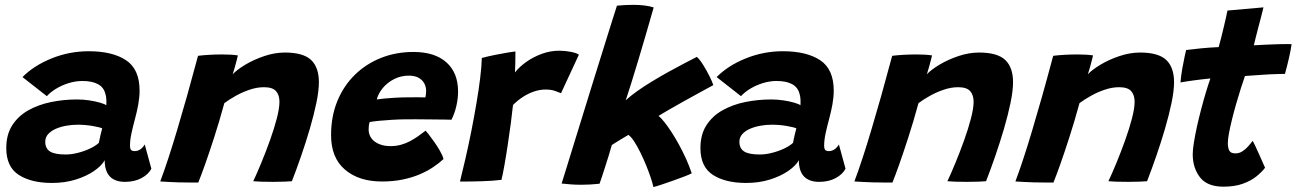

<svg xmlns="http://www.w3.org/2000/svg" viewBox="-20 -747 5354 793"><path d="M194.8 8.6Q109.2 8.6 57.6 -24.6Q5.9 -57.8 5.9 -135.5Q5.9 -191.1 30.6 -229.6Q55.4 -268.1 97.2 -291.6Q139.1 -315 191.2 -325.6Q243.2 -336.2 298.1 -336.2Q324 -336.2 349.2 -332.4Q374.4 -328.5 393.4 -322.9Q412.5 -317.4 418.9 -312.2Q419.9 -320.8 419.2 -335.9Q418.6 -351 414.5 -362Q407.4 -387.4 383.6 -399.9Q359.8 -412.5 320.1 -412.5Q291.9 -412.5 263.2 -403.6Q234.5 -394.6 211.1 -380.2Q187.6 -365.9 173.5 -349.8L72.9 -428.6Q119.2 -475.8 192.7 -505.6Q266.1 -535.4 346.4 -535.4Q444.6 -535.4 500.6 -498.2Q556.5 -461.1 556.5 -372.6Q556.5 -346.2 551.1 -315.9Q545.6 -285.5 537.5 -255.8Q529.4 -226 523.1 -197.2Q516.9 -168.5 516.9 -145.9Q516.9 -131.9 521.8 -127.4Q526.6 -122.9 535.8 -122.9Q549.1 -122.9 559.6 -130.1Q570 -137.2 577.8 -150.4L605.2 -50.1Q593.2 -27 564.4 -11.4Q535.5 4.1 496.4 4.1Q454.9 4.1 433.6 -18.3Q412.4 -40.8 412.4 -85.2Q399.9 -62.5 368.5 -40.9Q337.1 -19.2 292.6 -5.3Q248 8.6 194.8 8.6ZM250.9 -108.9Q274.6 -108.9 301.2 -115.6Q327.8 -122.2 351.1 -133.2Q374.5 -144.1 388.2 -156.9Q391.4 -172.5 395 -188.9Q398.6 -205.2 402.1 -217Q392.1 -221.4 362.9 -226.6Q333.8 -231.9 300 -231.9Q277.5 -231.9 254.1 -227.8Q230.8 -223.8 210.9 -215.2Q191.1 -206.6 179 -193.2Q166.9 -179.9 166.9 -161.6Q166.9 -133.8 186.6 -121.3Q206.4 -108.9 250.9 -108.9Z M799 6.8Q783.6 6.9 761.6 6.8Q739.6 6.6 717.1 6.2Q698.9 5.5 674.9 4.4Q651 3.2 641.8 2.4Q657.5 -39.2 674.9 -92.2Q692.4 -145.2 711.6 -209.8Q730.9 -274.4 752.6 -351Q774.2 -427.6 797.9 -516.5Q817.6 -519 844.2 -520.6Q870.9 -522.1 897.1 -522.1Q915.8 -522.1 932.9 -521.2Q950.1 -520.2 962.5 -518.1Q961.6 -513.6 957.9 -499.3Q954.2 -485 949.7 -468.6Q945.1 -452.1 941.2 -440.4Q958.8 -459.2 993.8 -480.2Q1028.9 -501.1 1072.1 -515.6Q1115.2 -530 1156.5 -530Q1232.6 -530 1264.9 -499.3Q1297.1 -468.6 1297.1 -407.8Q1297.1 -372.6 1286.8 -322.6Q1276.4 -272.6 1259.8 -215.7Q1243.1 -158.8 1223.6 -102.4Q1204.1 -46 1185.6 1.5Q1174.9 2.5 1153.3 3.3Q1131.8 4.1 1107.6 4.1Q1082 4.1 1059.2 3.4Q1036.5 2.6 1026 1.5Q1040.6 -29.6 1059.1 -74.2Q1077.5 -118.8 1094.8 -166.8Q1112 -214.8 1123.1 -257.2Q1134.2 -299.8 1134.2 -326.5Q1134.2 -355 1119.8 -370.9Q1105.4 -386.8 1070.4 -386.8Q1040.9 -386.8 1010.6 -376.4Q980.2 -366.1 953.4 -351Q926.5 -335.9 906.6 -321.1Q884.9 -242.1 864.2 -178.4Q843.6 -114.6 827 -67.9Q810.4 -21.2 799 6.8Z M1811.8 -90.2Q1793.6 -73.2 1769.1 -56.7Q1744.5 -40.1 1713.1 -26.8Q1681.8 -13.5 1642.9 -5.4Q1604 2.6 1557.2 2.6Q1462.1 2.6 1404.8 -46.4Q1347.4 -95.4 1347.4 -188.5Q1347.4 -266.8 1373.5 -330Q1399.6 -393.2 1446 -438.4Q1492.4 -483.6 1554.1 -508Q1615.8 -532.4 1687.4 -532.4Q1775.8 -532.4 1823.8 -489.4Q1871.9 -446.5 1871.9 -369.2Q1871.9 -340.1 1864.9 -309.4Q1857.9 -278.8 1844.6 -252.5Q1837.8 -252.9 1813.2 -253.2Q1788.6 -253.5 1757.2 -253.8Q1725.8 -254.1 1697.9 -254.3Q1670 -254.5 1656.5 -254.2Q1628.4 -254 1599.3 -252.2Q1570.2 -250.5 1546 -248.1Q1521.8 -245.6 1506.9 -243Q1502.5 -231.1 1502.5 -212.6Q1502.5 -191.1 1514.3 -175.5Q1526.1 -159.9 1546.6 -151.7Q1567 -143.5 1592.9 -143.5Q1616 -143.5 1636.2 -149.1Q1656.5 -154.8 1674.1 -164.2Q1691.8 -173.8 1707.6 -185Q1723.5 -196.2 1737.9 -207.4Q1740.4 -204.9 1750.5 -192.2Q1760.6 -179.5 1773.2 -161.4Q1785.9 -143.2 1796.9 -124.3Q1807.9 -105.4 1811.8 -90.2ZM1536.1 -336.2Q1547.9 -338.1 1566.9 -340Q1586 -341.9 1610.6 -343.3Q1635.2 -344.8 1663.5 -345Q1679.8 -345.2 1695.2 -345.2Q1710.6 -345.1 1721.9 -345.1Q1733.2 -345 1736.9 -344.6Q1738.6 -351 1739.3 -358.4Q1740 -365.9 1740 -372.9Q1739.6 -389.6 1731.8 -403.6Q1723.9 -417.6 1708.2 -426.1Q1692.5 -434.6 1668.2 -434.6Q1636.2 -434.6 1608.3 -420.6Q1580.4 -406.5 1561.5 -384Q1542.6 -361.5 1536.1 -336.2Z M2107 -447.9Q2124.5 -470.5 2153.4 -491.1Q2182.2 -511.6 2217.6 -524.6Q2252.9 -537.6 2289.8 -537.6Q2313.6 -537.6 2337.9 -532.8Q2362.2 -528 2370.9 -521L2297.1 -362Q2287.2 -366.4 2271.4 -371.8Q2255.5 -377.2 2233.1 -377.2Q2209.9 -377.2 2186.1 -369.2Q2162.2 -361.2 2140.1 -346.9Q2117.9 -332.6 2098.8 -313.4Q2095.9 -284 2090 -239.4Q2084.1 -194.8 2076.9 -147.4Q2069.8 -100.1 2062.8 -61.4Q2055.9 -22.6 2051.1 -4.2Q2014.8 0.2 1968.4 1.6Q1922.1 3 1879.8 2.8Q1890.6 -40.4 1902.9 -94.1Q1915.2 -147.9 1926.8 -205.9Q1938.2 -264 1947.8 -320.3Q1957.4 -376.6 1963.3 -425.1Q1969.2 -473.6 1970 -507.6Q1995.6 -514.4 2025.3 -520.4Q2055 -526.4 2078.5 -530.2Q2102 -534.1 2108.8 -534.5Q2108.8 -517 2108.4 -489.8Q2108 -462.6 2107 -447.9Z M2678.8 25.6Q2675.6 10.6 2667.7 -13.1Q2659.8 -36.9 2648.7 -64.1Q2637.6 -91.4 2624.9 -117.1Q2612.2 -142.9 2599.6 -162.4Q2586.9 -181.9 2575.4 -189.9Q2569.6 -186.5 2559.4 -180.4Q2549.1 -174.4 2538.1 -167.6Q2527.1 -160.8 2518.6 -155.5Q2510.1 -150.2 2507 -148Q2500.9 -126.5 2493.6 -102.9Q2486.4 -79.4 2479.2 -57.2Q2472.1 -35 2466.1 -16.8Q2460.1 1.4 2456.2 11.9Q2437 13.9 2418.1 15Q2399.1 16.1 2381 16.1Q2356.9 16.1 2335.9 14.4Q2314.9 12.8 2299.6 11Q2307.5 -14 2321.9 -60.6Q2336.2 -107.1 2354.9 -167.7Q2373.6 -228.2 2394.4 -295.6Q2415.1 -363 2435.9 -429.6Q2456.8 -496.1 2475.1 -555.2Q2493.4 -614.2 2507.3 -658.2Q2521.2 -702.2 2528.1 -723.6Q2545 -725.1 2562 -726.1Q2579 -727 2595.6 -727Q2619.2 -727 2640.8 -724.5Q2662.4 -722 2679.8 -716.2Q2665.6 -666.1 2649.2 -609.8Q2632.8 -553.5 2616.6 -499.6Q2600.4 -445.8 2586.7 -401.9Q2573 -358 2564.4 -332.8Q2584.8 -351.6 2613 -371.5Q2641.2 -391.4 2673.6 -411Q2706 -430.6 2739.1 -449.1Q2772.2 -467.5 2802.8 -483.4Q2833.4 -499.4 2858 -512.1Q2869.4 -502.5 2883.4 -480.2Q2897.4 -458 2909.4 -434.2Q2921.4 -410.4 2926.2 -395.5Q2903 -383 2871.3 -365.6Q2839.6 -348.2 2806.4 -329.8Q2773.1 -311.4 2744.9 -295Q2716.8 -278.6 2700 -268.5Q2710.6 -259.8 2724.4 -242.4Q2738.2 -225 2753.5 -201.4Q2768.8 -177.9 2784.1 -150Q2799.5 -122.1 2813.2 -91.9Q2826.9 -61.8 2837 -31.2Q2828.4 -26.5 2807.1 -18.3Q2785.9 -10.1 2760.4 -1.1Q2734.9 8 2712.3 15.5Q2689.8 23 2678.8 25.6Z M3061.8 8.6Q2976.2 8.6 2924.6 -24.6Q2872.9 -57.8 2872.9 -135.5Q2872.9 -191.1 2897.6 -229.6Q2922.4 -268.1 2964.2 -291.6Q3006.1 -315 3058.2 -325.6Q3110.2 -336.2 3165.1 -336.2Q3191 -336.2 3216.2 -332.4Q3241.4 -328.5 3260.4 -322.9Q3279.5 -317.4 3285.9 -312.2Q3286.9 -320.8 3286.2 -335.9Q3285.6 -351 3281.5 -362Q3274.4 -387.4 3250.6 -399.9Q3226.8 -412.5 3187.1 -412.5Q3158.9 -412.5 3130.2 -403.6Q3101.5 -394.6 3078.1 -380.2Q3054.6 -365.9 3040.5 -349.8L2939.9 -428.6Q2986.2 -475.8 3059.7 -505.6Q3133.1 -535.4 3213.4 -535.4Q3311.6 -535.4 3367.6 -498.2Q3423.5 -461.1 3423.5 -372.6Q3423.5 -346.2 3418.1 -315.9Q3412.6 -285.5 3404.5 -255.8Q3396.4 -226 3390.1 -197.2Q3383.9 -168.5 3383.9 -145.9Q3383.9 -131.9 3388.8 -127.4Q3393.6 -122.9 3402.8 -122.9Q3416.1 -122.9 3426.6 -130.1Q3437 -137.2 3444.8 -150.4L3472.2 -50.1Q3460.2 -27 3431.4 -11.4Q3402.5 4.1 3363.4 4.1Q3321.9 4.1 3300.6 -18.3Q3279.4 -40.8 3279.4 -85.2Q3266.9 -62.5 3235.5 -40.9Q3204.1 -19.2 3159.6 -5.3Q3115 8.6 3061.8 8.6ZM3117.9 -108.9Q3141.6 -108.9 3168.2 -115.6Q3194.8 -122.2 3218.1 -133.2Q3241.5 -144.1 3255.2 -156.9Q3258.4 -172.5 3262 -188.9Q3265.6 -205.2 3269.1 -217Q3259.1 -221.4 3229.9 -226.6Q3200.8 -231.9 3167 -231.9Q3144.5 -231.9 3121.1 -227.8Q3097.8 -223.8 3077.9 -215.2Q3058.1 -206.6 3046 -193.2Q3033.9 -179.9 3033.9 -161.6Q3033.9 -133.8 3053.6 -121.3Q3073.4 -108.9 3117.9 -108.9Z M3666 6.8Q3650.6 6.9 3628.6 6.8Q3606.6 6.6 3584.1 6.2Q3565.9 5.5 3541.9 4.4Q3518 3.2 3508.8 2.4Q3524.5 -39.2 3541.9 -92.2Q3559.4 -145.2 3578.6 -209.8Q3597.9 -274.4 3619.6 -351Q3641.2 -427.6 3664.9 -516.5Q3684.6 -519 3711.2 -520.6Q3737.9 -522.1 3764.1 -522.1Q3782.8 -522.1 3799.9 -521.2Q3817.1 -520.2 3829.5 -518.1Q3828.6 -513.6 3824.9 -499.3Q3821.2 -485 3816.7 -468.6Q3812.1 -452.1 3808.2 -440.4Q3825.8 -459.2 3860.8 -480.2Q3895.9 -501.1 3939.1 -515.6Q3982.2 -530 4023.5 -530Q4099.6 -530 4131.9 -499.3Q4164.1 -468.6 4164.1 -407.8Q4164.1 -372.6 4153.8 -322.6Q4143.4 -272.6 4126.8 -215.7Q4110.1 -158.8 4090.6 -102.4Q4071.1 -46 4052.6 1.5Q4041.9 2.5 4020.3 3.3Q3998.8 4.1 3974.6 4.1Q3949 4.1 3926.2 3.4Q3903.5 2.6 3893 1.5Q3907.6 -29.6 3926.1 -74.2Q3944.5 -118.8 3961.8 -166.8Q3979 -214.8 3990.1 -257.2Q4001.2 -299.8 4001.2 -326.5Q4001.2 -355 3986.8 -370.9Q3972.4 -386.8 3937.4 -386.8Q3907.9 -386.8 3877.6 -376.4Q3847.2 -366.1 3820.4 -351Q3793.5 -335.9 3773.6 -321.1Q3751.9 -242.1 3731.2 -178.4Q3710.6 -114.6 3694 -67.9Q3677.4 -21.2 3666 6.8Z M4331 6.8Q4315.6 6.9 4293.6 6.8Q4271.6 6.6 4249.1 6.2Q4230.9 5.5 4206.9 4.4Q4183 3.2 4173.8 2.4Q4189.5 -39.2 4206.9 -92.2Q4224.4 -145.2 4243.6 -209.8Q4262.9 -274.4 4284.6 -351Q4306.2 -427.6 4329.9 -516.5Q4349.6 -519 4376.2 -520.6Q4402.9 -522.1 4429.1 -522.1Q4447.8 -522.1 4464.9 -521.2Q4482.1 -520.2 4494.5 -518.1Q4493.6 -513.6 4489.9 -499.3Q4486.2 -485 4481.7 -468.6Q4477.1 -452.1 4473.2 -440.4Q4490.8 -459.2 4525.8 -480.2Q4560.9 -501.1 4604.1 -515.6Q4647.2 -530 4688.5 -530Q4764.6 -530 4796.9 -499.3Q4829.1 -468.6 4829.1 -407.8Q4829.1 -372.6 4818.8 -322.6Q4808.4 -272.6 4791.8 -215.7Q4775.1 -158.8 4755.6 -102.4Q4736.1 -46 4717.6 1.5Q4706.9 2.5 4685.3 3.3Q4663.8 4.1 4639.6 4.1Q4614 4.1 4591.2 3.4Q4568.5 2.6 4558 1.5Q4572.6 -29.6 4591.1 -74.2Q4609.5 -118.8 4626.8 -166.8Q4644 -214.8 4655.1 -257.2Q4666.2 -299.8 4666.2 -326.5Q4666.2 -355 4651.8 -370.9Q4637.4 -386.8 4602.4 -386.8Q4572.9 -386.8 4542.6 -376.4Q4512.2 -366.1 4485.4 -351Q4458.5 -335.9 4438.6 -321.1Q4416.9 -242.1 4396.2 -178.4Q4375.6 -114.6 4359 -67.9Q4342.4 -21.2 4331 6.8Z M5205 -54.1Q5191 -35.9 5168.4 -17.8Q5145.8 0.2 5112.4 12.1Q5079.1 24 5033.1 24Q4965.8 24 4936 -14.9Q4906.2 -53.8 4906.2 -109.8Q4906.2 -128.8 4911.1 -159.1Q4916 -189.5 4923.9 -225.2Q4931.9 -261 4941.5 -297.6Q4951.1 -334.2 4961 -366.9Q4970.9 -399.6 4979.2 -423Q4939 -419 4904 -414.1Q4869 -409.2 4855.6 -406.4Q4857.9 -434.2 4863 -463.3Q4868.1 -492.4 4872.9 -513.9Q4877.6 -535.4 4879 -540.6Q4909.2 -544.4 4943.1 -547.6Q4976.9 -550.8 5013.4 -552.5Q5018.9 -572.6 5024.4 -594.1Q5030 -615.5 5034.6 -635.9Q5039.2 -654.6 5043.3 -673.4Q5047.4 -692.1 5049.6 -703.4L5198.4 -716.6Q5197.6 -713.2 5194.5 -700.9Q5191.4 -688.5 5186.8 -670.4Q5182.1 -652.4 5176.5 -631.5Q5172.5 -616.1 5167.9 -597.9Q5163.2 -579.6 5158.5 -559.9Q5175.1 -560.9 5197.5 -562Q5219.9 -563.1 5233.1 -563.5Q5254.6 -564.6 5271.5 -564.8Q5288.4 -565 5299.7 -564.9Q5311 -564.8 5314.5 -564.6Q5311.5 -540.9 5303.2 -505.1Q5294.9 -469.4 5287.1 -441.8Q5282.1 -441.9 5254.1 -441.1Q5226.1 -440.4 5199.6 -438.5Q5181.6 -437.4 5160.3 -435.8Q5139 -434.2 5121.9 -433.1Q5113.9 -410 5104.3 -380Q5094.8 -350 5085.4 -317.2Q5076 -284.4 5068.3 -253.2Q5060.6 -222.1 5055.9 -196.8Q5051.2 -171.4 5051.2 -156.1Q5051.2 -136.1 5057.3 -124.8Q5063.4 -113.5 5082.6 -113.5Q5098.5 -113.5 5111.9 -122.3Q5125.2 -131.1 5135.8 -143.2Q5146.4 -155.2 5153.9 -165.5Q5156.6 -161.2 5164.1 -145.2Q5171.6 -129.2 5180.4 -109.6Q5189.1 -90 5196.1 -74.2Q5203 -58.4 5205 -54.1Z"/></svg>

Font: Grandstander Thin
Style: Italic
Weight: 100
Italic angle: -15°
Designer: Tyler Finck
Foundry: Etcetera Type Co
Version: Version 1.200